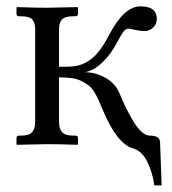

<svg xmlns="http://www.w3.org/2000/svg" viewBox="-20 -453 539 602"><path d="M90.3 -71.8V-360.4Q90.3 -382.3 81.1 -392.1Q71.8 -401.9 47.4 -401.9H39.6Q31.7 -401.9 31.7 -410.2V-428.7L33.7 -430.7Q90.3 -428.7 126 -428.7L222.7 -430.7L224.6 -428.7V-410.2Q224.6 -401.9 216.3 -401.9H208Q184.1 -401.9 174.6 -392.1Q165 -382.3 165 -360.4V-243.7H183.6Q207 -243.7 223.6 -247.3Q240.2 -251 257.3 -261.7Q274.4 -272.5 290.3 -292.5Q306.2 -312.5 322.8 -344.7Q369.1 -433.1 420.4 -433.1Q471.7 -433.1 471.7 -393.6Q471.7 -377.9 460.4 -366.7Q449.2 -355.5 431.6 -355.5Q420.4 -355.5 403.1 -359.4Q385.7 -363.3 382.8 -363.3Q374 -363.3 366.2 -352.5Q358.4 -341.8 347.2 -320.3Q326.7 -281.2 299.8 -256.1Q272.9 -231 246.1 -226.6Q279.8 -226.6 311.3 -208.7Q342.8 -190.9 356.4 -156.7Q363.8 -138.2 372.6 -119.9Q381.3 -101.6 394.3 -78.9Q407.2 -56.2 421.6 -42Q436 -27.8 449.2 -27.8Q481.4 -27.8 481.9 -6.8L486.8 128.4H463.9Q458.5 88.4 441.9 54.4Q425.3 20.5 397 12.2Q345.2 -2.9 300.3 -112.8Q292.5 -131.8 288.3 -141.1Q284.2 -150.4 275.9 -164.1Q267.6 -177.7 259 -184.3Q250.5 -190.9 237.3 -198Q224.1 -205.1 206.3 -207.8Q188.5 -210.4 165 -210.4V-71.8Q165 -49.3 174.8 -38.6Q184.6 -27.8 208 -27.8H216.3Q224.6 -27.8 224.6 -19.5V-1L222.7 1Q165 -1 126 -1L33.7 1L31.7 -1V-19.5Q31.7 -27.8 39.6 -27.8H47.4Q71.3 -27.8 80.8 -38.6Q90.3 -49.3 90.3 -71.8Z"/></svg>

Font: Libertinage
Style: f
Weight: 400
Designer: OSP
Foundry: OSP
Version: Version 1.0; 2008; OFL relea